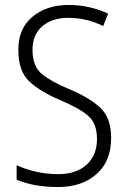

<svg xmlns="http://www.w3.org/2000/svg" viewBox="-20 -744 514 774"><path d="M428 -188Q428 -270 383 -311Q338 -352 256 -386Q186 -415 148.5 -446Q111 -477 111 -543Q111 -604 150.5 -638Q190 -672 255 -672Q329 -672 396 -639L416 -689Q382 -705 341.5 -714.5Q301 -724 256 -724Q168 -724 110.5 -676Q53 -628 54 -542Q54 -456 99 -415Q144 -374 219 -342Q298 -309 334.5 -278Q371 -247 371 -184Q371 -118 329 -80Q287 -42 215 -42Q169 -42 125 -52Q81 -62 47 -78V-20Q115 10 214 10Q310 10 369 -42Q428 -94 428 -188Z"/></svg>

Font: Noto Sans UI SemiCondensed Light
Style: Regular
Weight: 300
Width: 4
Designer: Monotype Design Team
Foundry: Monotype Imaging Inc.
Version: Version 1.901